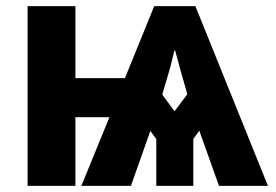

<svg xmlns="http://www.w3.org/2000/svg" viewBox="-20 -608 902 628"><path d="M510.7 -298.8 550.8 -244.1 592.8 -299.8 569.3 -381.8 552.7 -443.4H550.8L535.2 -381.8ZM388.7 -352.5 484.4 -587.9H619.1L856.4 0H696.3L631.8 -180.7L612.3 -153.3V0H491.2V-153.3L471.7 -179.7L408.2 0H246.1L337.9 -224.6H226.6V0H70.3V-587.9H226.6V-352.5Z"/></svg>

Font: Gothic A1 Black
Style: Regular
Weight: 900
Version: Version 2.50